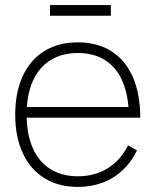

<svg xmlns="http://www.w3.org/2000/svg" viewBox="-20 -722 613 757"><path d="M177 -660V-702H417V-660ZM287 15Q211 15 155.2 -19.5Q99.5 -54 69.8 -118.2Q40 -182.5 40 -270Q40 -358 69.8 -422.2Q99.5 -486.5 155 -520.8Q210.5 -555 287 -555Q364 -555 419.2 -520Q474.5 -485 503.8 -418.2Q533 -351.5 533 -258H488V-272Q486 -349.5 462.2 -403.2Q438.5 -457 394 -485Q349.5 -513 287 -513Q223.5 -513 178 -484.2Q132.5 -455.5 108.8 -401Q85 -346.5 85 -270Q85 -193.5 108.8 -139Q132.5 -84.5 178 -55.8Q223.5 -27 287 -27Q353.5 -27 404.2 -58.2Q455 -89.5 485 -149L520 -129Q498 -83 463.5 -50.8Q429 -18.5 384.2 -1.8Q339.5 15 287 15ZM67 -258V-300H507V-258Z"/></svg>

Font: Manrope
Style: Regular
Weight: 400
Designer: Mikhail Sharanda
Foundry: Mikhail Sharanda
Version: Version 4.503